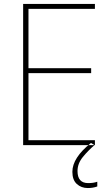

<svg xmlns="http://www.w3.org/2000/svg" viewBox="-20 -734 558 971"><path d="M460 0H97V-714H460V-689H124V-389H441V-364H124V-25H460ZM372 131Q372 93 399 60Q426 27 458 0L440 -11Q346 64 346 135Q346 176 368.5 196.5Q391 217 424 217Q450 217 472 209V185Q453 192 426 192Q372 192 372 131Z"/></svg>

Font: Noto Sans Display Thin
Style: Regular
Weight: 250
Designer: Monotype Design Team
Foundry: Monotype Imaging Inc.
Version: Version 1.900